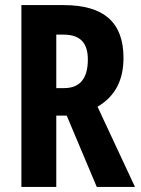

<svg xmlns="http://www.w3.org/2000/svg" viewBox="-20 -734 552 754"><path d="M230 -714H64V0H201V-280H242L360 0H510L363 -315C433 -356 465 -420 465 -507C465 -645 389 -714 230 -714ZM229 -598C294 -598 325 -567 325 -500C325 -425 293 -388 232 -388H201V-598Z"/></svg>

Font: Noto Sans Hebrew ExtraCondensed
Style: Bold
Weight: 700
Width: 2
Designer: Monotype Design Team
Foundry: Monotype Imaging Inc.
Version: Version 2.004